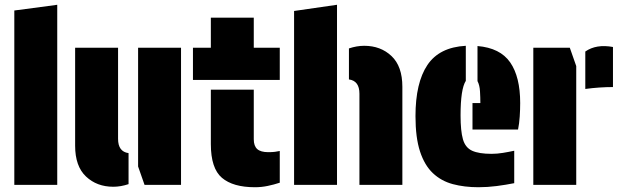

<svg xmlns="http://www.w3.org/2000/svg" viewBox="-20 -775 2605 805"><path d="M220 0H40V-731L220 -755Z M519 -133V-3Q486 8 455 8Q386 8 340.5 -35Q295 -78 295 -164V-575H475V-193Q475 -139 519 -133ZM559 -77V-575H739V0H586Z M789 -440V-575H864V-701H1044V-575H1153V-440ZM864 -399H1044V-191Q1044 -163 1058.5 -150Q1073 -137 1105 -137Q1121 -137 1133 -138.5Q1145 -140 1153 -142V-9Q1129 -1 1102.5 4.5Q1076 10 1049 10Q957 10 910.5 -29.5Q864 -69 864 -171Z M1393 0H1213V-729L1393 -755ZM1443 -442V-572Q1476 -583 1507 -583Q1576 -583 1621.5 -540Q1667 -497 1667 -411V0H1487V-382Q1487 -436 1443 -442Z M1986 10Q1927 10 1878.5 -3Q1830 -16 1795 -49Q1760 -82 1741 -140Q1722 -198 1722 -288Q1722 -428 1772 -502.5Q1822 -577 1933 -583V-436Q1911 -402 1911 -291Q1911 -226 1921 -191Q1931 -156 1959.5 -143Q1988 -130 2041 -130Q2064 -130 2088.5 -134Q2113 -138 2136 -143V-7Q2101 0 2062.5 5Q2024 10 1986 10ZM1961 -232V-343H1994Q1994 -366 1992.5 -392Q1991 -418 1982 -435V-582Q2077 -574 2119 -513.5Q2161 -453 2161 -343Q2161 -315 2159 -285.5Q2157 -256 2152 -232Z M2434 -402V-559Q2480 -591 2550 -578V-410Q2522 -410 2492.5 -408Q2463 -406 2434 -402ZM2396 0H2216V-575H2369L2396 -498Z"/></svg>

Font: Protest Guerrilla
Style: Regular
Weight: 400
Designer: Octavio Pardo
Foundry: Ashler Design
Version: Version 2.005; ttfautohint (v1.8.4.7-5d5b)